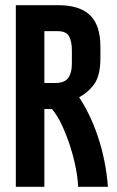

<svg xmlns="http://www.w3.org/2000/svg" viewBox="-20 -720 452 740"><path d="M191 -400Q229 -400 243 -419.5Q257 -439 257 -474V-528Q257 -559 246.5 -579.5Q236 -600 201 -600H151V-400ZM41 -700H204Q287 -700 327 -661.5Q367 -623 367 -539V-496Q367 -434 346.5 -401Q326 -368 285 -345Q305 -315 323.5 -277Q342 -239 357 -194.5Q372 -150 382 -101Q392 -52 396 0H281Q280 -33 271.5 -75.5Q263 -118 249 -160.5Q235 -203 217.5 -240Q200 -277 180 -300H151V0H41Z"/></svg>

Font: Booming Bebas 2
Style: Regular
Weight: 400
Designer: Ryoichi Tsunekawa
Foundry: Ryoichi Tsunekawa
Version: Version 2.000